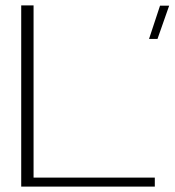

<svg xmlns="http://www.w3.org/2000/svg" viewBox="-20 -695 650 715"><path d="M535 -550H566.5L610 -674H576ZM59 0H556.5V-33.5H105V-675H59Z"/></svg>

Font: Anybody Expanded ExtraLight
Style: Regular
Weight: 250
Width: 7
Version: Version 1.113;gftools[0.9.25]